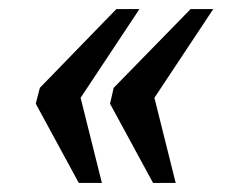

<svg xmlns="http://www.w3.org/2000/svg" viewBox="-20 -482 499 424"><path d="M318 -78H368L321 -266L451 -462H401L231 -288L223 -253ZM154 -78H205L158 -266L288 -462H237L68 -288L59 -253Z"/></svg>

Font: Noto Serif Condensed Medium
Style: Italic
Weight: 500
Width: 3
Italic angle: -12°
Designer: Monotype Design Team
Foundry: Monotype Imaging Inc.
Version: Version 2.013